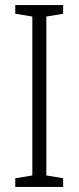

<svg xmlns="http://www.w3.org/2000/svg" viewBox="-20 -785 309 754"><path d="M228 -51H40V-85L107 -96V-720L40 -731V-765H228V-731L162 -720V-96L228 -85Z"/></svg>

Font: Noto Sans Tamil UI Condensed Light
Style: Regular
Weight: 300
Width: 3
Designer: Jelle Bosma - Monotype Design Team
Foundry: Monotype Imaging Inc.
Version: Version 2.004; ttfautohint (v1.8.4.7-5d5b)